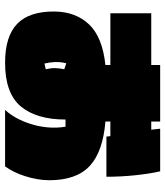

<svg xmlns="http://www.w3.org/2000/svg" viewBox="34 -640 666 775"><g transform="rotate(90 367.5 -253.0)"><path d="M492 -184H463Q463 -67 410 -3.5Q357 60 234 60Q127 60 76.5 11Q26 -38 27 -140Q28 -225 79 -279Q130 -333 243 -345V-365H34V-530H243V-566H471V-530H504L500 -566H672Q677 -545 681 -519Q685 -493 688 -464.5Q691 -436 692.5 -406.5Q694 -377 694 -349H532L530 -365H471V-345Q593 -335 650.5 -281.5Q708 -228 708 -118Q708 -94 703.5 -69Q699 -44 691.5 -20.5Q684 3 674 23.5Q664 44 652 60H424Q442 41 456.5 14.5Q471 -12 481 -43.5Q491 -75 494.5 -110.5Q498 -146 492 -184ZM260 -179 236 -187Q230 -164 231 -141.5Q232 -119 237 -99L260 -104Q255 -125 255.5 -142.5Q256 -160 260 -179Z"/></g></svg>

Font: ChangwonDangamAsac Bold
Style: Regular
Weight: 700
Designer: Choi Chi-young, Lee Youngbeen, Kim Jungjin, Yoon Jihee, Han Dohee
Foundry: YoonDesign Inc.
Version: Version 1.010;Build 20210623